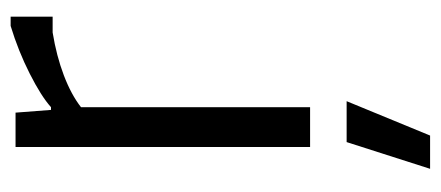

<svg xmlns="http://www.w3.org/2000/svg" viewBox="-248 -340 809 352"><g transform="rotate(-90 156.0 -164.5)"><path d="M71 67H146L83 220H22ZM62 -540H125L130 -475H135Q155 -493 196.5 -514Q238 -535 284 -549H301V-472H272Q229 -465 193.5 -451.5Q158 -438 135 -420V0H62Z"/></g></svg>

Font: Encode Sans Compressed
Style: Regular
Weight: 400
Designer: Pablo Impallari, Andres Torresi
Foundry: Pablo Impallari, Andres Torresi
Version: Version 1.000; ttfautohint (v1.00) -l 8 -r 50 -G 200 -x 14 -